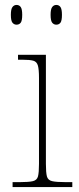

<svg xmlns="http://www.w3.org/2000/svg" viewBox="-20 -758 320 778"><path d="M31 0V-20H61Q97 -20 113.5 -24Q130 -28 134 -43.5Q138 -59 138 -94V-442Q138 -477 133.5 -492.5Q129 -508 115 -512Q101 -516 71 -516H53V-536H166V-94Q166 -59 170 -43.5Q174 -28 191 -24Q208 -20 245 -20H273V0ZM208 -658Q198 -658 191.5 -666Q185 -674 185 -698Q185 -721 191.5 -729.5Q198 -738 208 -738Q219 -738 225 -729.5Q231 -721 231 -698Q231 -674 225 -666Q219 -658 208 -658ZM47 -658Q37 -658 30.5 -666Q24 -674 24 -698Q24 -721 30.5 -729.5Q37 -738 47 -738Q58 -738 64 -729.5Q70 -721 70 -698Q70 -674 64 -666Q58 -658 47 -658Z"/></svg>

Font: Noto Serif Devanagari Thin
Style: Regular
Weight: 100
Designer: Universal Thirst, Indian Type Foundry and the Monotype Design Team
Foundry: Monotype Imaging Inc.
Version: Version 2.004; ttfautohint (v1.8.4.7-5d5b)